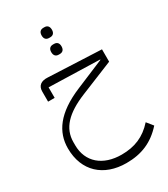

<svg xmlns="http://www.w3.org/2000/svg" viewBox="-248 -852 1105 1265"><g transform="rotate(-30 304.5 -219.0)"><path d="M298 -538H306C327 -538 341 -550 341 -577C341 -603 327 -615 306 -615H298C277 -615 263 -603 263 -577C263 -550 277 -538 298 -538ZM298 -665H306C327 -665 341 -677 341 -703C341 -730 327 -742 306 -742H298C277 -742 263 -730 263 -703C263 -677 277 -665 298 -665ZM328 304C443 304 532 267 609 181L571 134C504 209 427 240 328 240C187 240 93 162 93 32V10C93 -96 165 -170 309 -229L562 -332V-426L160 -444C110 -447 82 -426 82 -382V-305H132V-385L518 -374V-371L301 -280C112 -201 41 -96 41 27C41 201 156 304 328 304Z"/></g></svg>

Font: IBM Plex Arabic Light
Style: Regular
Weight: 300
Designer: Mike Abbink, Paul van der Laan, Pieter van Rosmalen, Wael Morcos, Khajak Apelian
Foundry: Bold Monday
Version: Version 1.0